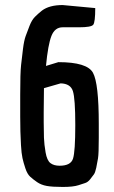

<svg xmlns="http://www.w3.org/2000/svg" viewBox="-20 -740 450 760"><path d="M216 -84Q260 -84 269 -112Q278 -140 278 -245Q278 -350 268.5 -379.5Q259 -409 220 -410L154 -391L153 -295Q153 -291 153 -256Q153 -221 154 -194.5Q155 -168 160.5 -136.5Q166 -105 179.5 -94.5Q193 -84 216 -84ZM371 -250V-194Q371 -132 368 -113.5Q365 -95 361 -76Q357 -57 351.5 -49.5Q346 -42 337 -30.5Q328 -19 317 -15.5Q306 -12 291 -7Q270 0 228.5 0Q187 0 165 -4Q143 -8 127 -19Q111 -30 99.5 -40.5Q88 -51 80.5 -73.5Q73 -96 69 -114Q65 -132 63 -166Q60 -217 60 -279V-365Q60 -452 63.5 -483Q67 -514 71 -546.5Q75 -579 81.5 -597Q88 -615 97 -638Q106 -661 118.5 -673.5Q131 -686 146 -698Q175 -720 228 -720L357 -708Q357 -652 349 -642Q341 -632 293 -632H228Q197 -632 183.5 -597.5Q170 -563 162 -479L211 -494Q325 -494 348 -452Q371 -410 371 -250Z"/></svg>

Font: Economica
Style: Bold
Weight: 700
Designer: Vicente Lamonaca
Foundry: Vicente Lamonaca
Version: Version 1.100